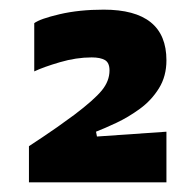

<svg xmlns="http://www.w3.org/2000/svg" viewBox="-20 -823 405 398"><path d="M40 -445V-520Q40 -520 68 -538.5Q96 -557 134 -585Q175 -616 191 -635.5Q207 -655 207 -677Q207 -693 197.5 -698.5Q188 -704 170 -704Q138 -704 104 -694Q70 -684 51 -675V-775Q63 -784 103.5 -793.5Q144 -803 195 -803Q325 -803 325 -698Q325 -665 309.5 -640Q294 -615 270 -597.5Q246 -580 221.5 -568.5Q197 -557 179 -550L181 -540L325 -550V-445Z"/></svg>

Font: Rowdies
Style: Bold
Weight: 700
Designer: Jaikishan Patel
Version: Version 1.000; ttfautohint (v1.8.3)